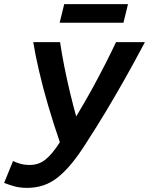

<svg xmlns="http://www.w3.org/2000/svg" viewBox="-45 -897 722 930"><path d="M86 13Q52 13 25 5.5Q-2 -2 -25 -11L18 -117Q35 -109 54.5 -103.5Q74 -98 100 -98Q142 -98 174.5 -123.5Q207 -149 245 -208Q214 -298 188.5 -385Q163 -472 144.5 -551.5Q126 -631 116 -693H246Q254 -638 266.5 -575Q279 -512 294 -449.5Q309 -387 324 -333Q363 -397 399.5 -463.5Q436 -530 466.5 -590Q497 -650 517 -693H657Q603 -591 556.5 -509Q510 -427 467 -355.5Q424 -284 378 -213Q340 -152 305.5 -109.5Q271 -67 237 -39.5Q203 -12 166 0.5Q129 13 86 13ZM244 -787 266 -877H575L553 -787Z"/></svg>

Font: Ubuntu Sans Mono SemiBold
Style: Italic
Weight: 600
Italic angle: -13.5°
Monospace: yes
Designer: Dalton Maag Ltd
Foundry: Dalton Maag Ltd
Version: Version 1.006